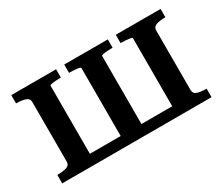

<svg xmlns="http://www.w3.org/2000/svg" viewBox="-93 -736 1115 961"><g transform="rotate(-30 465.0 -255.0)"><path d="M107 -428Q107 -448 86.5 -455Q66 -462 35 -462H33V-510H292V-462H290Q277 -462 262 -461Q247 -460 237 -458Q227 -456 227 -452V0H33V-49H35Q66 -49 86.5 -55.5Q107 -62 107 -83ZM703 -452Q703 -456 692 -458Q681 -460 666.5 -461Q652 -462 639 -462H637V-510H896V-462H895Q864 -462 843.5 -455Q823 -448 823 -428V-83Q823 -62 843.5 -55.5Q864 -49 895 -49H896V0H703ZM186 -59H755V0H186ZM339 -462V-510H591V-462H588Q576 -462 561 -461Q546 -460 535.5 -458Q525 -456 525 -452V0H405V-452Q405 -456 394.5 -458Q384 -460 369 -461Q354 -462 342 -462Z"/></g></svg>

Font: Roboto Serif 36pt Medium
Style: Regular
Weight: 500
Designer: Greg Gazdowicz
Foundry: Commercial Type
Version: Version 1.008